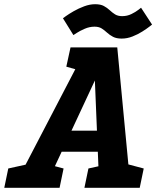

<svg xmlns="http://www.w3.org/2000/svg" viewBox="-74 -892 742 912"><path d="M-9.7 0 337.7 -667H483L546.3 0H397.7L370.7 -654H444L139 0ZM148.7 -171.3 170.3 -271.3H482.3L460.7 -171.3ZM-53.7 0 -34.7 -91.7 71 -115 26.3 0ZM129 0 127.7 -118.3 228 -91.7 209 0ZM327 0 346 -91.7 451.7 -115 407 0ZM509.7 0 508.3 -118.3 608.7 -91.7 589.7 0ZM261 -667H341L335 -548.7L241 -575.3ZM225 -805.3Q225 -805.3 238.8 -815.3Q252.7 -825.3 275.8 -838.7Q299 -852 325.8 -862Q352.7 -872 377.7 -872Q403.7 -872 419.3 -863.5Q435 -855 447 -843.7Q459 -832.3 472.5 -823.8Q486 -815.3 506.3 -815.3Q530 -815.3 550.3 -825.3Q570.7 -835.3 583.3 -845.3Q596 -855.3 596 -855.3L648.3 -775.3Q648.3 -775.3 635.5 -765.3Q622.7 -755.3 601.7 -742Q580.7 -728.7 555.3 -718.7Q530 -708.7 504 -708.7Q479 -708.7 462.8 -717.2Q446.7 -725.7 434.5 -737Q422.3 -748.3 409 -756.8Q395.7 -765.3 375 -765.3Q351.3 -765.3 328.3 -755.3Q305.3 -745.3 290 -735.3Q274.7 -725.3 274.7 -725.3Z"/></svg>

Font: Epunda Slab Light
Style: Italic
Weight: 300
Italic angle: -12°
Designer: Simon Atzbach
Foundry: typofactur
Version: Version 1.102